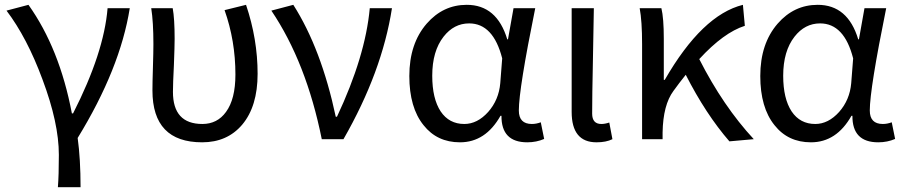

<svg xmlns="http://www.w3.org/2000/svg" viewBox="-20 -577 3746 796"><path d="M220 199Q224 150 224 65Q224 -67 156 -248Q92 -421 7 -533L98 -557Q227 -376 278 -107H283Q411 -358 426 -543H518Q478 -292 302 -5Q314 82 314 199Z M612 -202Q612 -234 614 -298Q616 -362 616 -394Q616 -486 607 -543H696Q704 -500 704 -416Q704 -386 701 -308Q697 -230 697 -196Q697 -63 819 -63Q881 -63 917 -113Q956 -166 956 -268Q956 -408 911 -535L1000 -557Q1048 -415 1048 -271Q1048 -136 984 -60Q922 13 818 13Q612 13 612 -202Z M1314 0Q1250 -318 1105 -533L1196 -557Q1312 -375 1372 -93H1377Q1495 -344 1513 -543H1605Q1564 -279 1404 0Z M1736 -58Q1677 -131 1677 -262Q1677 -396 1749 -479Q1817 -557 1915 -557Q2040 -557 2083 -414H2086L2109 -543H2199Q2131 -208 2131 -119Q2131 -63 2185 -63Q2203 -63 2222 -70L2236 -1Q2204 13 2166 13Q2058 13 2059 -97H2055Q1993 13 1887 13Q1792 13 1736 -58ZM2004 -113Q2048 -163 2054 -232L2062 -335Q2025 -480 1925 -480Q1862 -480 1819 -425Q1772 -365 1772 -263Q1772 -168 1807 -115Q1842 -63 1905 -63Q1959 -63 2004 -113Z M2350 -113V-543H2442L2438 -319Q2435 -182 2435 -106Q2435 -63 2473 -63Q2488 -63 2506 -69L2519 0Q2493 13 2453 13Q2350 13 2350 -113Z M3004 9Q2906 -104 2823 -267Q2795 -232 2772 -200Q2729 -142 2727 -28V0H2642V-394Q2642 -490 2632 -543H2722Q2732 -502 2732 -416V-246H2736Q2891 -515 3060 -557L3068 -470Q2980 -442 2879 -332Q2978 -137 3105 0Z M3191 -58Q3132 -131 3132 -262Q3132 -396 3204 -479Q3272 -557 3370 -557Q3495 -557 3538 -414H3541L3564 -543H3654Q3586 -208 3586 -119Q3586 -63 3640 -63Q3658 -63 3677 -70L3691 -1Q3659 13 3621 13Q3513 13 3514 -97H3510Q3448 13 3342 13Q3247 13 3191 -58ZM3459 -113Q3503 -163 3509 -232L3517 -335Q3480 -480 3380 -480Q3317 -480 3274 -425Q3227 -365 3227 -263Q3227 -168 3262 -115Q3297 -63 3360 -63Q3414 -63 3459 -113Z"/></svg>

Font: KaiGen Gothic CN Regular
Style: Regular
Weight: 400
Designer: Ryoko NISHIZUKA  (kana & ideographs); Paul D. Hunt (Latin, Greek & Cyrillic); Wenlong ZHANG  (bopomofo); Sandoll Communi
Foundry: Adobe Systems Incorporated
Version: Version 1.002.20150501